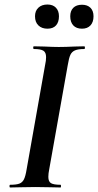

<svg xmlns="http://www.w3.org/2000/svg" viewBox="-20 -830 434 850"><path d="M25 -12Q52 -12 65.5 -17Q79 -22 86 -36Q93 -50 98 -81L180 -544Q184 -561 184 -577Q184 -598 172 -605.5Q160 -613 130 -613Q127 -613 127 -619Q127 -625 130 -625L176 -624Q216 -622 240 -622Q270 -622 310 -624L353 -625Q356 -625 356 -619Q356 -613 353 -613Q326 -613 312 -607Q298 -601 291.5 -587Q285 -573 280 -542L198 -81Q194 -62 194 -47Q194 -26 206 -19Q218 -12 248 -12Q250 -12 250 -6Q250 0 248 0Q220 0 203 -1L136 -2L71 -1Q54 0 25 0Q22 0 22 -6Q22 -12 25 -12ZM135 -758Q135 -782 150 -796Q165 -810 190 -810Q214 -810 227.5 -796Q241 -782 241 -758Q241 -732 228 -717.5Q215 -703 190 -703Q165 -703 150 -717.5Q135 -732 135 -758ZM291 -758Q291 -782 304.5 -795.5Q318 -809 343 -809Q367 -809 380.5 -795.5Q394 -782 394 -758Q394 -732 380.5 -717.5Q367 -703 343 -703Q318 -703 304.5 -717.5Q291 -732 291 -758Z"/></svg>

Font: Cormorant Infant
Style: Bold Italic
Weight: 700
Italic angle: -10°
Designer: Christian Thalmann (Catharsis Fonts)
Foundry: Catharsis Fonts
Version: Version 4.000